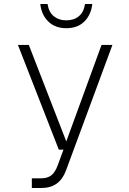

<svg xmlns="http://www.w3.org/2000/svg" viewBox="-20 -933 640 953"><path d="M138 0V-48H185Q216 -48 235 -63Q254 -78 267 -114L295 -190H272L69 -710H123L309 -231L484 -710H538L308 -88Q276 0 187 0ZM309 -793Q254 -793 220 -826Q186 -859 180 -913H216Q222 -873 247 -852.5Q272 -832 309 -832Q347 -832 371.5 -852.5Q396 -873 402 -913H438Q432 -859 398.5 -826Q365 -793 309 -793Z"/></svg>

Font: Geist Mono ExtraLight
Style: Regular
Weight: 200
Monospace: yes
Designer: Basement.studio, Andrés Briganti, Mateo Zaragoza
Foundry: Basement.studio, Vercel, Andrés Briganti, Guido Ferreyra, Mateo Zaragoza
Version: Version 1.500; ttfautohint (v1.8.4.7-5d5b)